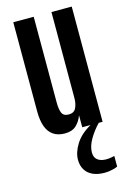

<svg xmlns="http://www.w3.org/2000/svg" viewBox="-150 -803 794 1179"><g transform="rotate(-15 246.5 -213.0)"><path d="M189.9 9.3Q146.5 9.3 117.4 -10.3Q88.4 -29.8 74 -68.6Q59.6 -107.4 59.6 -166V-732.4H189.5V-186Q189.5 -144 199.7 -120.6Q210 -97.2 242.7 -97.2Q276.9 -97.2 289.3 -123.8Q301.8 -150.4 301.8 -185.1L302.2 -732.4H431.2V0H301.8V-76.2Q288.1 -39.1 262.2 -14.9Q236.3 9.3 189.9 9.3ZM363.8 305.7Q318.4 305.7 287.4 291Q256.3 276.4 240.5 249.5Q224.6 222.7 224.6 186.5Q224.6 139.2 257.1 87.6Q289.6 36.1 354.5 0H406.7Q369.6 38.6 344.2 82.3Q318.8 126 318.8 165.5Q318.8 197.8 339.4 213.1Q359.9 228.5 393.1 228.5Q411.6 228.5 426.5 225.3Q441.4 222.2 446.3 221.2V288.6Q438 293.5 413.3 299.6Q388.7 305.7 363.8 305.7Z"/></g></svg>

Font: Antonio
Style: Bold
Weight: 700
Designer: Vernon Adams
Foundry: Vernon Adams
Version: Version 1.002